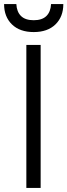

<svg xmlns="http://www.w3.org/2000/svg" viewBox="-29 -920 330 940"><path d="M100 -700H170V0H100ZM136 -763Q68 -763 29.5 -800.5Q-9 -838 -9 -900H51Q53 -862 74 -841.5Q95 -821 136 -821Q177 -821 198 -841.5Q219 -862 221 -900H281Q281 -838 242.5 -800.5Q204 -763 136 -763Z"/></svg>

Font: PT Root UI
Style: Regular
Weight: 400
Designer: Vitaly Kuzmin
Foundry: ParaType Ltd.
Version: Version 2.001G